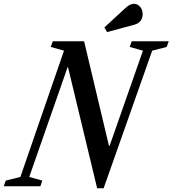

<svg xmlns="http://www.w3.org/2000/svg" viewBox="-72 -978 906 1008"><path d="M438 10.5 285 -625.5H283L81.5 -49L150 -30L140 0H-52.5L-41.5 -30L35 -49L264 -712L194.5 -731.5L205.5 -761.5H369.5L500 -212.5H503.5L678.5 -712L609 -731.5L619.5 -761.5H814L803 -731.5L727 -712L472 10.5ZM490 -809.5 476 -834 585 -934.5Q597 -946 608.5 -952Q620 -958 632 -958Q650.5 -958 663.8 -942.2Q677 -926.5 677 -903.5Q677 -883.5 666 -868.8Q655 -854 632.5 -848Z"/></svg>

Font: Libre Caslon Condensed SemiBold Italic
Style: Regular
Weight: 600
Italic angle: -22.583°
Designer: Pablo Impallari, Rodrigo Fuenzalida, Katja Schimmel, Ertekin Erdin
Foundry: Pablo Impallari, Rodrigo Fuenzalida
Version: Version 2.000; ttfautohint (v1.8.4.7-5d5b);gftools[0.9.33]